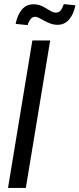

<svg xmlns="http://www.w3.org/2000/svg" viewBox="-20 -927 392 947"><path d="M227.5 -727.5 107.4 0H19.5L139.6 -727.5ZM264.6 -804.7Q246.1 -804.7 229.5 -810.5Q212.9 -816.4 198.7 -824.5Q184.6 -832.5 173.1 -838.4Q161.6 -844.2 153.8 -844.2Q138.7 -844.2 129.2 -830.6Q119.6 -816.9 116.7 -803.2L57.1 -809.1Q65.4 -852.1 87.2 -878.9Q108.9 -905.8 145 -905.8Q165 -905.8 180.4 -899.7Q195.8 -893.6 208.7 -885.3Q221.7 -877 233.2 -870.8Q244.6 -864.7 255.9 -864.7Q270 -864.7 279.1 -875.5Q288.1 -886.2 294.4 -906.7L352.1 -900.9Q342.8 -856 320.3 -830.3Q297.9 -804.7 264.6 -804.7Z"/></svg>

Font: Inter Tight
Style: Italic
Weight: 400
Italic angle: -9.39999°
Designer: Rasmus Andersson
Foundry: rsms
Version: Version 3.002